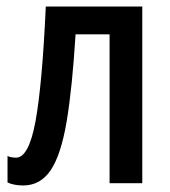

<svg xmlns="http://www.w3.org/2000/svg" viewBox="-20 -560 520 587"><path d="M415 0H315V-455H211Q201 -292 184 -190Q167 -88 135.5 -40.5Q104 7 51 7Q23 7 3 -2V-83Q14 -78 29 -78Q68 -78 88.5 -189Q109 -300 120 -540H415Z"/></svg>

Font: Avrile Sans Condensed Medium
Style: Regular
Weight: 500
Width: 3
Designer: Monotype Design Team
Foundry: Monotype Imaging Inc.
Version: Version 2.001;September 10, 2019;FontCreator 11.5.0.2425 64-